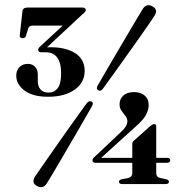

<svg xmlns="http://www.w3.org/2000/svg" viewBox="-20 -730 741 762"><path d="M505 -157.5Q505 -167 511.5 -172L578 -231Q586 -237.5 592 -237.5Q600 -237.5 600 -228.5V-103.5H643Q655.5 -103.5 655.5 -94Q655.5 -84 642.5 -84H600V-43.5Q600 -27.5 615.5 -23.5L640 -18.5Q650.5 -15.5 650.5 -9Q650.5 0.5 637.5 0.5H465.5Q452 0.5 452 -9Q452 -16 463 -18.5L488 -23.5Q505 -27.5 505 -43.5V-84H359.5Q347 -84 347 -94Q347 -100.5 355.5 -107.5L461.5 -207.5Q485.5 -229 485.5 -249Q485.5 -260 477.8 -269.8Q470 -279.5 462.2 -290.5Q454.5 -301.5 454.5 -316.5Q454.5 -336.5 469.2 -350.5Q484 -364.5 512.5 -364.5Q538.5 -364.5 554.2 -350.8Q570 -337 570 -314Q570 -293.5 559 -273.2Q548 -253 516 -225.5L381.5 -103.5H505ZM388.5 -378Q379.5 -366 370 -371.5Q360.5 -376.5 367.5 -390Q374.5 -402.5 392.8 -434Q411 -465.5 434.5 -505.5Q458 -545.5 481.5 -585.2Q505 -625 522.5 -654.5Q540 -684 546 -693.5Q561.5 -718.5 585.5 -704.5Q609 -691 592.5 -666.5Q587.5 -658 568 -630Q548.5 -602 521.8 -564.2Q495 -526.5 467.8 -488.2Q440.5 -450 418.8 -420Q397 -390 388.5 -378ZM324 -320Q333.5 -332 343 -327Q353 -321.5 344.5 -308Q337.5 -295.5 319.5 -264Q301.5 -232.5 277.8 -192Q254 -151.5 230.8 -111.5Q207.5 -71.5 189.8 -41.8Q172 -12 166 -2.5Q150.5 21.5 126.5 8Q103 -5 119.5 -30Q125 -38.5 144.8 -66.8Q164.5 -95 191 -133Q217.5 -171 245 -209.8Q272.5 -248.5 294 -278.5Q315.5 -308.5 324 -320ZM316 -448.5Q316 -402 276.2 -374Q236.5 -346 171.5 -346Q109.5 -346 77 -370.8Q44.5 -395.5 44.5 -430Q44.5 -451 57.5 -463.8Q70.5 -476.5 90 -476.5Q108.5 -476.5 119.2 -465Q130 -453.5 130 -434.5V-406.5Q130 -387 141 -374.8Q152 -362.5 173 -362.5Q195.5 -362.5 209 -380Q222.5 -397.5 222.5 -439Q222.5 -481.5 206.8 -502Q191 -522.5 163 -522.5H145Q131.5 -522.5 131.5 -532Q131.5 -539 140.5 -546.5L229 -628.5H110Q95 -628.5 91.5 -616L83 -587.5Q80.5 -578.5 70 -578.5Q57 -578.5 58.5 -590.5L69 -684.5Q70.5 -700 88.5 -700H307Q320.5 -700 320.5 -689.5Q320.5 -683.5 308 -674L166.5 -542Q174 -542.5 180.5 -542.5Q242.5 -542.5 279.2 -518.5Q316 -494.5 316 -448.5Z"/></svg>

Font: Fraunces 72pt SemiBold
Style: Regular
Weight: 600
Version: Version 1.000;[b76b70a41]